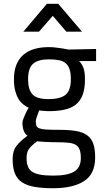

<svg xmlns="http://www.w3.org/2000/svg" viewBox="-20 -760 558 1019"><path d="M262 239Q203 239 162 231.5Q121 224 95.5 206.5Q70 189 58.5 159Q47 129 47 84Q47 41 67 15Q87 -11 126 -40Q112 -49 105.5 -67.5Q99 -86 99 -109Q99 -116 104 -129.5Q109 -143 115 -156Q122 -171 132 -188Q117 -195 102.5 -206.5Q88 -218 77.5 -236Q67 -254 60.5 -279Q54 -304 54 -339Q54 -385 67.5 -417.5Q81 -450 105.5 -470.5Q130 -491 164 -500.5Q198 -510 240 -510Q259 -510 277.5 -507.5Q296 -505 311 -503Q329 -500 344 -497L490 -500V-436H400Q414 -422 422.5 -400.5Q431 -379 431 -339Q431 -290 419 -257.5Q407 -225 383 -205.5Q359 -186 322.5 -178Q286 -170 237 -170Q234 -170 227.5 -170.5Q221 -171 213.5 -171.5Q206 -172 199 -172.5Q192 -173 188 -174Q183 -161 179 -150Q175 -140 172.5 -131Q170 -122 170 -117Q170 -102 173 -93Q176 -84 188.5 -79Q201 -74 225 -72.5Q249 -71 291 -71Q345 -71 382 -65Q419 -59 442 -42.5Q465 -26 475 2.5Q485 31 485 76Q485 163 426.5 201Q368 239 262 239ZM286 -5Q272 -5 253.5 -5.5Q235 -6 218 -7Q198 -8 177 -10Q146 13 133.5 31Q121 49 121 78Q121 104 127.5 122Q134 140 150 151Q166 162 193.5 167Q221 172 263 172Q339 172 374 150.5Q409 129 409 79Q409 51 402.5 34Q396 17 381.5 8.5Q367 0 343.5 -2.5Q320 -5 286 -5ZM237 -234Q300 -234 328 -257Q356 -280 356 -339Q356 -371 349.5 -391.5Q343 -412 329 -424Q315 -436 293 -440.5Q271 -445 239 -445Q183 -445 156 -422Q129 -399 129 -339Q129 -285 152 -259.5Q175 -234 237 -234ZM229 -740H289L415 -592H332L260 -676L187 -592H104Z"/></svg>

Font: TitilliumText22L 400 wt
Style: 400 wt
Weight: 400
Designer: Campivisivi
Foundry: Campivisivi
Version: 1.000